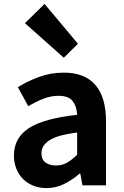

<svg xmlns="http://www.w3.org/2000/svg" viewBox="-20 -944 631 978"><path d="M217 14Q180 14 149 1.5Q118 -11 96.5 -33Q75 -55 63 -85.5Q51 -116 51 -152Q51 -242 127.5 -291.5Q204 -341 373 -359Q371 -401 350.5 -428.5Q330 -456 278 -456Q239 -456 201 -441Q163 -426 124 -403L71 -500Q121 -531 180 -552.5Q239 -574 305 -574Q412 -574 466 -511Q520 -448 520 -327V0H400L389 -60H386Q349 -28 307 -7Q265 14 217 14ZM265 -101Q296 -101 321.5 -115.5Q347 -130 373 -156V-269Q271 -256 231 -229Q191 -202 191 -164Q191 -131 212 -116Q233 -101 265 -101ZM107 -826 207 -924 377 -721 305 -650Z"/></svg>

Font: Kinto Sans
Style: Bold
Weight: 700
Designer: Authors: Ryoko NISHIZUKA  (kana & ideographs); Paul D. Hunt (Latin, Greek & Cyrillic); Wenlong ZHANG  (bopomofo); Sandol
Foundry: Adobe Systems Incorporated, ookami Inc.
Version: Version 0.001